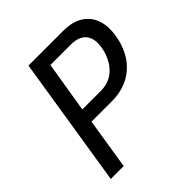

<svg xmlns="http://www.w3.org/2000/svg" viewBox="-190 -841 978 978"><g transform="rotate(-45 299.0 -352.5)"><path d="M53 0 165 -705H415Q486 -705 529.5 -674Q573 -643 585.5 -587.5Q598 -532 577 -455Q558 -394 522.5 -354Q487 -314 440 -295Q393 -276 340 -276H190L146 0ZM201 -353H333Q389 -353 428 -384.5Q467 -416 487 -478Q507 -550 482.5 -589Q458 -628 393 -628H246Z"/></g></svg>

Font: Nunito Sans 7pt Condensed Medium
Style: Italic
Weight: 500
Width: 3
Italic angle: -9°
Designer: Vernon Adams
Foundry: Vernon Adams
Version: Version 3.101;gftools[0.9.27]